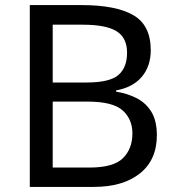

<svg xmlns="http://www.w3.org/2000/svg" viewBox="-20 -734 690 754"><path d="M301 -714Q435 -714 503.5 -674.5Q572 -635 572 -537Q572 -474 537 -432.5Q502 -391 436 -379V-374Q481 -367 517.5 -348Q554 -329 575 -294Q596 -259 596 -203Q596 -106 529.5 -53Q463 0 348 0H97V-714ZM319 -410Q411 -410 445 -439.5Q479 -469 479 -527Q479 -586 437.5 -611.5Q396 -637 305 -637H187V-410ZM187 -335V-76H331Q426 -76 463 -113Q500 -150 500 -210Q500 -266 461.5 -300.5Q423 -335 324 -335Z"/></svg>

Font: Noto Sans Symbols 2
Style: Regular
Weight: 400
Designer: Monotype Design Team
Foundry: Monotype Imaging Inc.
Version: Version 2.008; ttfautohint (v1.8.4.7-5d5b)